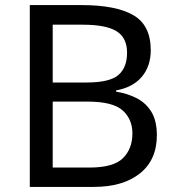

<svg xmlns="http://www.w3.org/2000/svg" viewBox="-20 -734 690 754"><path d="M301 -714Q435 -714 503.5 -674.5Q572 -635 572 -537Q572 -474 537 -432.5Q502 -391 436 -379V-374Q481 -367 517.5 -348Q554 -329 575 -294Q596 -259 596 -203Q596 -106 529.5 -53Q463 0 348 0H97V-714ZM319 -410Q411 -410 445 -439.5Q479 -469 479 -527Q479 -586 437.5 -611.5Q396 -637 305 -637H187V-410ZM187 -335V-76H331Q426 -76 463 -113Q500 -150 500 -210Q500 -266 461.5 -300.5Q423 -335 324 -335Z"/></svg>

Font: Noto Sans Nushu
Style: Regular
Weight: 400
Designer: Lisa Huang
Foundry: Lisa Huang
Version: Version 1.003; ttfautohint (v1.8.4.7-5d5b)